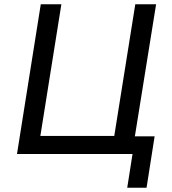

<svg xmlns="http://www.w3.org/2000/svg" viewBox="-20 -725 811 904"><path d="M579 159 604 0H60L172 -705H269L170 -85H518L617 -705H715L615 -83H708L670 159Z"/></svg>

Font: Nunito Sans 7pt SemiCondensed Medium
Style: Italic
Weight: 500
Width: 4
Italic angle: -9°
Designer: Vernon Adams
Foundry: Vernon Adams
Version: Version 3.101;gftools[0.9.27]